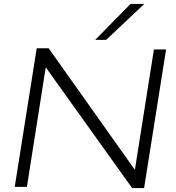

<svg xmlns="http://www.w3.org/2000/svg" viewBox="-20 -952 897 978"><path d="M55 0 167 -706H228L667 -87L764 -700H826L714 6H653L213 -609L117 0ZM465 -749 645 -932H715L521 -749Z"/></svg>

Font: Georama Expanded Light
Style: Italic
Weight: 300
Width: 7
Italic angle: -9°
Designer: Jean-Baptiste Levee
Foundry: Production Type
Version: Version 1.000